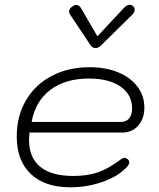

<svg xmlns="http://www.w3.org/2000/svg" viewBox="-20 -785 674 814"><path d="M51 -206Q51 -293 90 -359.5Q129 -426 199 -463Q269 -500 360 -500Q428 -500 480.5 -478.5Q533 -457 562.5 -418Q592 -379 592 -329Q592 -282 566 -252.5Q540 -223 498 -223H105Q103 -201 103 -192Q103 -117 150.5 -78Q198 -39 290 -39Q349 -39 392.5 -53.5Q436 -68 482 -102Q500 -116 508 -116Q513 -116 520 -111Q528 -106 528 -97Q528 -87 517 -76Q482 -38 416.5 -14.5Q351 9 278 9Q170 9 110.5 -47.5Q51 -104 51 -206ZM492 -268Q515 -268 527.5 -283Q540 -298 540 -325Q540 -384 491 -418Q442 -452 357 -452Q257 -452 193.5 -404Q130 -356 114 -268ZM362 -596 278 -722Q273 -730 273 -737Q273 -749 289 -759Q295 -764 304 -764Q316 -764 325 -748L393 -631L502 -748Q517 -765 531 -765Q536 -765 543 -760Q551 -753 551 -744Q551 -733 540 -722L412 -596Q399 -581 384 -581Q372 -581 362 -596Z"/></svg>

Font: Kodchasan ExtraLight
Style: Italic
Weight: 275
Italic angle: -10°
Version: Version 1.000; ttfautohint (v1.6)